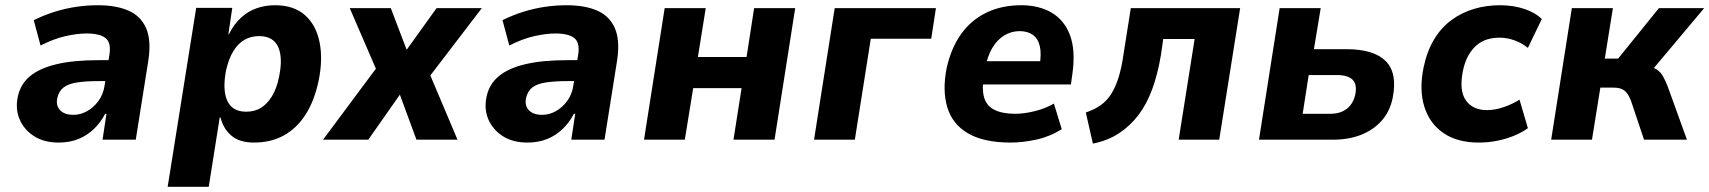

<svg xmlns="http://www.w3.org/2000/svg" viewBox="-20 -534 6535 734"><path d="M204 11Q149 11 111 -13Q73 -37 55.5 -76.5Q38 -116 48 -164Q58 -212 94.5 -242.5Q131 -273 196 -288.5Q261 -304 357 -304H416L404 -224H359Q310 -224 276 -219Q242 -214 223.5 -200Q205 -186 199 -159Q193 -131 209.5 -113Q226 -95 261 -95Q287 -95 312 -108.5Q337 -122 356 -147.5Q375 -173 380 -208L398 -323Q406 -370 384 -388Q362 -406 311 -406Q276 -406 231 -396Q186 -386 135 -360L109 -457Q150 -477 190.5 -489.5Q231 -502 272 -508Q313 -514 354 -514Q424 -514 471 -493.5Q518 -473 538.5 -426.5Q559 -380 547 -302L499 0H372L387 -99H382Q365 -66 339 -41Q313 -16 279.5 -2.5Q246 11 204 11Z M621 180 730 -504H868L853 -403H855Q875 -443 902.5 -467.5Q930 -492 962.5 -503Q995 -514 1031 -514Q1103 -514 1145.5 -476.5Q1188 -439 1201.5 -373.5Q1215 -308 1198 -225Q1182 -149 1148.5 -96.5Q1115 -44 1065.5 -16.5Q1016 11 951 11Q895 11 864 -16Q833 -43 823 -85H820L778 180ZM921 -107Q954 -107 978 -122Q1002 -137 1020 -166.5Q1038 -196 1047 -241Q1062 -315 1043 -355.5Q1024 -396 970 -396Q940 -396 915 -382Q890 -368 872 -338.5Q854 -309 844 -264Q830 -190 849 -148.5Q868 -107 921 -107Z M1215 0 1439 -301 1444 -209 1317 -503H1474L1536 -340H1532L1649 -503H1822L1598 -210L1603 -298L1729 0H1572L1508 -174H1510L1388 0Z M1996 11Q1941 11 1903 -13Q1865 -37 1847.5 -76.5Q1830 -116 1840 -164Q1850 -212 1886.5 -242.5Q1923 -273 1988 -288.5Q2053 -304 2149 -304H2208L2196 -224H2151Q2102 -224 2068 -219Q2034 -214 2015.5 -200Q1997 -186 1991 -159Q1985 -131 2001.5 -113Q2018 -95 2053 -95Q2079 -95 2104 -108.5Q2129 -122 2148 -147.5Q2167 -173 2172 -208L2190 -323Q2198 -370 2176 -388Q2154 -406 2103 -406Q2068 -406 2023 -396Q1978 -386 1927 -360L1901 -457Q1942 -477 1982.5 -489.5Q2023 -502 2064 -508Q2105 -514 2146 -514Q2216 -514 2263 -493.5Q2310 -473 2330.5 -426.5Q2351 -380 2339 -302L2291 0H2164L2179 -99H2174Q2157 -66 2131 -41Q2105 -16 2071.5 -2.5Q2038 11 1996 11Z M2442 0 2521 -503H2678L2648 -316H2834L2863 -503H3020L2941 0H2784L2815 -197H2630L2598 0Z M3092 0 3171 -503H3558L3540 -386H3309L3248 0Z M3844 11Q3741 11 3681 -24Q3621 -59 3601.5 -123.5Q3582 -188 3599 -274Q3616 -350 3654 -403.5Q3692 -457 3750.5 -485.5Q3809 -514 3884 -514Q3952 -514 4000.5 -485.5Q4049 -457 4070.5 -399.5Q4092 -342 4080 -254L4074 -211H3715L3729 -300H3970L3954 -281Q3962 -329 3955 -358Q3948 -387 3928 -401Q3908 -415 3878 -415Q3846 -415 3819 -398.5Q3792 -382 3773 -350Q3754 -318 3746 -270L3741 -244Q3733 -194 3742 -162Q3751 -130 3781 -114.5Q3811 -99 3861 -99Q3895 -99 3935.5 -109Q3976 -119 4009 -138L4039 -40Q3992 -11 3940.5 0Q3889 11 3844 11Z M4158 15 4131 -104Q4164 -115 4188 -132Q4212 -149 4228.5 -175.5Q4245 -202 4256.5 -239Q4268 -276 4275 -326L4303 -503H4721L4641 0H4486L4547 -385H4427L4418 -323Q4406 -251 4385 -193.5Q4364 -136 4332 -94Q4300 -52 4257 -24Q4214 4 4158 15Z M4793 0 4872 -503H5029L5003 -346H5127Q5232 -346 5277.5 -300.5Q5323 -255 5304 -159Q5293 -107 5261.5 -72Q5230 -37 5183 -18.5Q5136 0 5076 0ZM4960 -99H5066Q5104 -99 5128.5 -118Q5153 -137 5161 -172Q5169 -212 5150.5 -229.5Q5132 -247 5092 -247H4983Z M5633 11Q5551 11 5498 -25.5Q5445 -62 5425 -126.5Q5405 -191 5422 -275Q5435 -338 5462.5 -383.5Q5490 -429 5529 -457.5Q5568 -486 5615 -500Q5662 -514 5714 -514Q5766 -514 5808.5 -499.5Q5851 -485 5874 -461L5821 -351Q5799 -369 5770.5 -379.5Q5742 -390 5713 -390Q5688 -390 5666 -383.5Q5644 -377 5625.5 -361.5Q5607 -346 5593 -321Q5579 -296 5572 -260Q5558 -186 5584.5 -149.5Q5611 -113 5665 -113Q5695 -113 5728.5 -124.5Q5762 -136 5789 -153L5821 -44Q5799 -28 5769 -15.5Q5739 -3 5704.5 4Q5670 11 5633 11Z M5910 0 5989 -503H6146L6115 -310H6166L6322 -503H6495L6280 -247L6271 -282Q6298 -278 6312.5 -269Q6327 -260 6336.5 -244Q6346 -228 6356 -202L6429 0H6265L6215 -149Q6208 -167 6200 -177.5Q6192 -188 6180 -193.5Q6168 -199 6148 -199H6098L6066 0Z"/></svg>

Font: Nunito Sans 7pt SemiCondensed ExtraBold
Style: Italic
Weight: 800
Width: 4
Italic angle: -9°
Designer: Vernon Adams
Foundry: Vernon Adams
Version: Version 3.101;gftools[0.9.27]